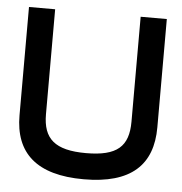

<svg xmlns="http://www.w3.org/2000/svg" viewBox="-46 -625 644 680"><g transform="rotate(5 275.5 -284.5)"><path d="M30 -195C30 -61 108 11 276 11C444 11 520 -61 520 -195V-580H427V-207C427 -119 387 -82 276 -82C165 -82 123 -120 123 -207V-580H30Z"/></g></svg>

Font: Charger Pro
Style: ExBdSuExt
Weight: 400
Designer: Jasper
Foundry: Cannot Into Space Fonts
Version: Version 1.09